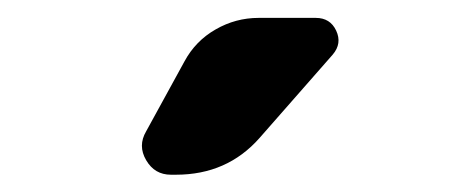

<svg xmlns="http://www.w3.org/2000/svg" viewBox="-20 -790 540 220"><path d="M341.8 -769.5Q358.4 -769.5 365.2 -754.9Q372.1 -740.2 361.3 -727.5L277.3 -631.8Q240.2 -589.8 181.6 -589.8H175.8Q157.2 -589.8 147.5 -606.4Q137.7 -623 147.5 -639.6L191.4 -719.7Q204.1 -743.2 227.1 -756.3Q250 -769.5 276.4 -769.5Z"/></svg>

Font: Rounded Mgen+ 2m bold
Style: Bold
Weight: 700
Designer: [Source Han Sans]
Ryoko NISHIZUKA  (kana & ideographs); Paul D. Hunt (Latin, Greek & Cyrillic); Wenlong ZHANG  (bopomofo
Version: Version 1.059.20150602